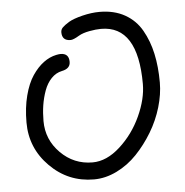

<svg xmlns="http://www.w3.org/2000/svg" viewBox="-46 -631 652 676"><g transform="rotate(-5 280.0 -293.0)"><path d="M40 -220.2Q40 -272.5 51 -314.9Q62 -357.4 80.3 -384.5Q98.6 -411.6 120.1 -427.5Q141.6 -443.4 165 -448.2Q174.8 -450.2 180.2 -450.2Q210 -450.2 210 -419.9Q210 -396 180.2 -390.1Q158.7 -385.7 142.6 -368.9Q126.5 -352.1 117.4 -327.1Q108.4 -302.2 104.2 -275.6Q100.1 -249 100.1 -220.2Q100.1 -154.3 147 -107.2Q193.8 -60.1 259.8 -60.1Q309.6 -60.1 357.2 -103.3Q404.8 -146.5 432.4 -206.8Q460 -267.1 460 -319.8Q460 -525.9 330.1 -525.9Q312 -525.9 288.6 -521.5Q265.1 -517.1 251 -508.8Q230 -496.1 220.2 -496.1Q189.9 -496.1 189.9 -525.9Q189.9 -535.6 196.8 -542.7Q203.6 -549.8 220.2 -560.1Q236.3 -569.8 268.8 -577.9Q301.3 -585.9 330.1 -585.9Q381.3 -585.9 419.2 -564.7Q457 -543.5 478.5 -505.6Q500 -467.8 510 -421.6Q520 -375.5 520 -319.8Q520 -278.3 506.6 -232.9Q493.2 -187.5 468.5 -146.5Q443.8 -105.5 412.1 -72.3Q380.4 -39.1 340.3 -19.5Q300.3 0 259.8 0Q168.9 0 104.5 -64.7Q40 -129.4 40 -220.2Z"/></g></svg>

Font: Pecita
Style: Book
Weight: 400
Width: 6
Version: Version 3.4.1